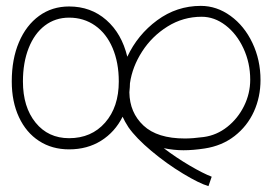

<svg xmlns="http://www.w3.org/2000/svg" viewBox="-20 -510 926 653"><path d="M604 1Q572 1 537 -6Q579 26 625 53Q671 80 700 91L689 123Q658 114 602.5 80.5Q547 47 495 3.5Q443 -40 417 -77Q404 -97 397 -113Q371 -61 324 -31.5Q277 -2 215 -2Q157 -2 113 -30.5Q69 -59 44.5 -111.5Q20 -164 20 -233Q20 -309 44.5 -366.5Q69 -424 113 -456Q157 -488 215 -488Q289 -488 341.5 -442Q394 -396 413 -317Q448 -392 514.5 -441Q581 -490 663 -490Q717 -490 764 -456Q811 -422 838.5 -364Q866 -306 866 -238Q866 -180 843.5 -130.5Q821 -81 778 -47.5Q735 -14 676 -5Q637 1 604 1ZM420 -196Q421 -127 468 -83Q515 -39 609 -39Q635 -39 673 -44Q717 -50 753 -78.5Q789 -107 810 -149.5Q831 -192 831 -239Q831 -296 808 -345.5Q785 -395 747 -424Q709 -453 666 -453Q603 -453 550 -420Q497 -387 463.5 -335Q430 -283 422 -227Q422 -216 420 -196ZM384 -233Q384 -297 363 -346.5Q342 -396 303.5 -423Q265 -450 215 -450Q168 -450 132.5 -423Q97 -396 77.5 -346.5Q58 -297 58 -233Q58 -146 101 -93Q144 -40 215 -40Q291 -40 337.5 -93Q384 -146 384 -233Z"/></svg>

Font: Vibes
Style: Regular
Weight: 400
Designer: AbdElmomen Kadhim
Version: Version 1.100